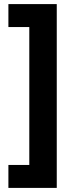

<svg xmlns="http://www.w3.org/2000/svg" viewBox="-20 -751 345 937"><path d="M21 54H123V-619H21V-731H257V166H21Z"/></svg>

Font: Noto Sans Ethiopic ExtraCondensed ExtraBold
Style: Regular
Weight: 800
Width: 2
Designer: Monotype Design Team
Foundry: Monotype Imaging Inc.
Version: Version 2.102; ttfautohint (v1.8.4.7-5d5b)